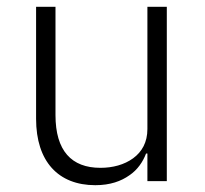

<svg xmlns="http://www.w3.org/2000/svg" viewBox="-20 -532 603 564"><path d="M413 -81H409C400 -57 384 -33 360 -17C336 0 304 12 260 12C151 12 86 -58 86 -183V-512H143V-194C143 -89 190 -39 275 -39C311 -39 345 -48 371 -67C397 -86 413 -114 413 -153V-512H470V0H413Z"/></svg>

Font: Plexus Sans Light
Style: Regular
Weight: 300
Version: Version 2.001;PS 002.001;hotconv 1.0.70;makeotf.lib2.5.58329